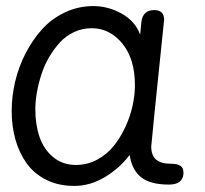

<svg xmlns="http://www.w3.org/2000/svg" viewBox="-20 -593 669 626"><path d="M437 -480 440.9 -521Q445.3 -560.1 482.9 -560.1Q515.1 -560.1 515.1 -528.8Q473.1 -124 473.1 -115.2Q473.1 -86.4 488.8 -72.8Q504.4 -59.1 538.1 -59.1Q578.1 -59.1 578.1 -32.2V-25.9Q575.2 8.8 530.8 8.8Q469.7 8.8 439.7 -15.4Q409.7 -39.6 402.8 -87.9Q370.1 -44.4 322 -15.6Q273.9 13.2 222.2 13.2Q170.9 13.2 131.1 -6.6Q91.3 -26.4 66.9 -60.5Q42.5 -94.7 30.3 -137.9Q18.1 -181.2 18.1 -231Q18.1 -278.3 29.3 -326.4Q40.5 -374.5 63.2 -418.7Q85.9 -462.9 117.2 -497.6Q148.4 -532.2 191.9 -552.7Q235.4 -573.2 284.2 -573.2Q332.5 -573.2 376.7 -548.6Q420.9 -523.9 437 -480ZM228 -55.2Q264.6 -55.2 296.9 -72.5Q329.1 -89.8 351.1 -117.4Q373 -145 388.9 -179.4Q404.8 -213.9 412.4 -248.8Q419.9 -283.7 419.9 -314.9Q419.9 -400.9 378.9 -450.9Q337.9 -501 278.8 -501Q248 -501 221.2 -488.3Q194.3 -475.6 174.8 -454.1Q155.3 -432.6 139.6 -405.8Q124 -378.9 114.5 -348.9Q105 -318.8 100.1 -290.5Q95.2 -262.2 95.2 -236.8Q95.2 -186.5 108.9 -146.5Q122.6 -106.4 153.3 -80.8Q184.1 -55.2 228 -55.2Z"/></svg>

Font: BPreplay
Style: Italic
Weight: 400
Italic angle: -6°
Designer: Magenta/George Triantafyllakos
Foundry: Magenta/George Triantafyllakos
Version: Version 1.00